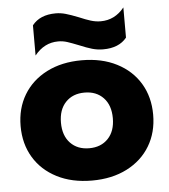

<svg xmlns="http://www.w3.org/2000/svg" viewBox="-52 -749 715 811"><g transform="rotate(-5 306.0 -343.5)"><path d="M114 -660Q147 -702 214 -702Q235 -702 256 -696Q277 -690 310 -677Q338 -665 359 -658.5Q380 -652 401 -652Q461 -652 501 -702V-574Q468 -533 401 -533Q377 -533 354.5 -539.5Q332 -546 301 -559Q271 -571 252.5 -577Q234 -583 214 -583Q155 -583 114 -532ZM25 -240Q25 -315 59.5 -372.5Q94 -430 157.5 -462.5Q221 -495 306 -495Q391 -495 454.5 -462.5Q518 -430 552.5 -372.5Q587 -315 587 -240Q587 -165 552.5 -107.5Q518 -50 454.5 -17.5Q391 15 306 15Q221 15 157.5 -17.5Q94 -50 59.5 -107.5Q25 -165 25 -240ZM416 -240Q416 -295 386 -326.5Q356 -358 306 -358Q256 -358 226 -326.5Q196 -295 196 -240Q196 -185 226 -153.5Q256 -122 306 -122Q356 -122 386 -153.5Q416 -185 416 -240Z"/></g></svg>

Font: Readiness
Style: Bold
Weight: 700
Designer: Katatrad Team
Foundry: CadsonDemak
Version: Version 1.00;January 16, 2020;FontCreator 12.0.0.2550 64-bit